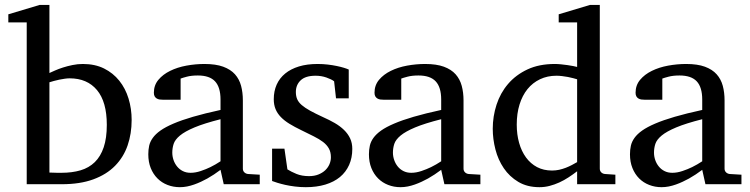

<svg xmlns="http://www.w3.org/2000/svg" viewBox="-20 -757 3083 789"><path d="M521 -264.2Q521 -207.5 504.4 -159.4Q487.8 -111.3 452.9 -75.7Q418 -40 363.5 -20Q309.1 0 233.9 0H89.8V-665H14.2V-698.2L143.1 -736.8H183.1V-457Q191.9 -460.9 206.1 -467.3Q220.2 -473.6 238.5 -479.5Q256.8 -485.4 277.8 -489.7Q298.8 -494.1 320.8 -494.1Q370.1 -494.1 407.5 -475.6Q444.8 -457 470.2 -425.3Q495.6 -393.6 508.3 -351.8Q521 -310.1 521 -264.2ZM418.9 -244.1Q418.9 -338.4 378.7 -386.7Q338.4 -435.1 266.1 -435.1Q257.8 -435.1 246.6 -433.6Q235.4 -432.1 223.9 -429.7Q212.4 -427.2 201.4 -424.3Q190.4 -421.4 183.1 -418.9V-47.9Q191.4 -47.4 200.2 -47.4Q207.5 -46.9 215.8 -46.9H231.9Q276.4 -46.9 311 -57.1Q345.7 -67.4 369.6 -90.8Q393.6 -114.3 406.2 -151.9Q418.9 -189.5 418.9 -244.1Z M886.2 -267.1Q818.8 -250 779.3 -233.4Q739.7 -216.8 719.5 -200Q699.2 -183.1 693.6 -165.8Q688 -148.4 688 -129.9Q688 -114.3 693.1 -99.4Q698.2 -84.5 707.8 -72.8Q717.3 -61 731.2 -54Q745.1 -46.9 763.2 -46.9Q783.2 -46.9 804.9 -54.2Q826.7 -61.5 844.7 -70.3Q865.7 -80.6 886.2 -94.2ZM899.4 0 886.2 -59.1Q859.9 -39.1 832 -23.4Q819.8 -16.6 806.2 -10.3Q792.5 -3.9 778.1 1.2Q763.7 6.3 748.8 9.3Q733.9 12.2 719.2 12.2Q691.9 12.2 668.2 2.9Q644.5 -6.3 627 -23.9Q609.4 -41.5 599.4 -66.4Q589.4 -91.3 589.4 -123Q589.4 -141.6 593 -158.2Q596.7 -174.8 607.9 -190.4Q619.1 -206.1 639.4 -220.5Q659.7 -234.9 692.6 -249Q725.6 -263.2 773.2 -277.1Q820.8 -291 886.2 -305.2V-348.1Q886.2 -398.4 863.8 -422.6Q841.3 -446.8 793 -446.8Q766.6 -446.8 748 -441.9Q729.5 -437 722.2 -434.1V-347.2H649.4Q642.6 -347.2 636 -348.1Q629.4 -349.1 624 -352.3Q618.7 -355.5 615.5 -361.1Q612.3 -366.7 612.3 -376Q612.3 -406.7 630.9 -429Q649.4 -451.2 679.2 -465.8Q709 -480.5 746.1 -487.3Q783.2 -494.1 820.3 -494.1Q866.7 -494.1 897.2 -482.9Q927.7 -471.7 945.6 -451.7Q963.4 -431.6 970.7 -404.3Q978 -377 978 -344.2V-64Q978 -54.7 984.1 -48.8Q990.2 -43 999 -42L1047.4 -39.1V0Z M1427.7 -145Q1427.7 -108.4 1414.6 -79.1Q1401.4 -49.8 1377 -29.5Q1352.5 -9.3 1316.9 1.5Q1281.2 12.2 1236.8 12.2Q1213.9 12.2 1192.1 9.5Q1170.4 6.8 1152.1 2.7Q1133.8 -1.5 1119.6 -5.9Q1105.5 -10.3 1098.1 -13.2V-146H1148.9L1161.1 -61Q1176.3 -51.3 1198.5 -42.2Q1220.7 -33.2 1250 -33.2Q1271.5 -33.2 1288.1 -39.8Q1304.7 -46.4 1316.2 -57.1Q1327.6 -67.9 1333.7 -81.8Q1339.8 -95.7 1339.8 -110.8Q1339.8 -131.8 1331.5 -146.7Q1323.2 -161.6 1307.6 -173.6Q1292 -185.5 1269.3 -196.8Q1246.6 -208 1217.8 -222.2Q1190.4 -235.4 1169.4 -248.3Q1148.4 -261.2 1134 -276.1Q1119.6 -291 1112.3 -308.8Q1105 -326.7 1105 -349.1Q1105 -382.3 1116.9 -409.2Q1128.9 -436 1151.9 -454.8Q1174.8 -473.6 1208.3 -483.9Q1241.7 -494.1 1285.2 -494.1Q1307.1 -494.1 1327.1 -491.7Q1347.2 -489.3 1363.8 -485.8Q1380.4 -482.4 1393.1 -478.5Q1405.8 -474.6 1413.1 -471.2V-353H1360.8L1353 -422.9Q1342.3 -431.2 1321.3 -438.5Q1300.3 -445.8 1276.9 -445.8Q1235.4 -445.8 1215.6 -427Q1195.8 -408.2 1195.8 -378.9Q1195.8 -361.8 1201.4 -349.1Q1207 -336.4 1220 -325.2Q1232.9 -314 1254.2 -302.2Q1275.4 -290.5 1307.1 -275.9Q1333.5 -264.2 1355.5 -251.5Q1377.4 -238.8 1393.6 -223.1Q1409.7 -207.5 1418.7 -188.5Q1427.7 -169.4 1427.7 -145Z M1793 -267.1Q1725.6 -250 1686 -233.4Q1646.5 -216.8 1626.2 -200Q1606 -183.1 1600.3 -165.8Q1594.7 -148.4 1594.7 -129.9Q1594.7 -114.3 1599.9 -99.4Q1605 -84.5 1614.5 -72.8Q1624 -61 1637.9 -54Q1651.9 -46.9 1669.9 -46.9Q1689.9 -46.9 1711.7 -54.2Q1733.4 -61.5 1751.5 -70.3Q1772.5 -80.6 1793 -94.2ZM1806.2 0 1793 -59.1Q1766.6 -39.1 1738.8 -23.4Q1726.6 -16.6 1712.9 -10.3Q1699.2 -3.9 1684.8 1.2Q1670.4 6.3 1655.5 9.3Q1640.6 12.2 1626 12.2Q1598.6 12.2 1575 2.9Q1551.3 -6.3 1533.7 -23.9Q1516.1 -41.5 1506.1 -66.4Q1496.1 -91.3 1496.1 -123Q1496.1 -141.6 1499.8 -158.2Q1503.4 -174.8 1514.6 -190.4Q1525.9 -206.1 1546.1 -220.5Q1566.4 -234.9 1599.4 -249Q1632.3 -263.2 1679.9 -277.1Q1727.5 -291 1793 -305.2V-348.1Q1793 -398.4 1770.5 -422.6Q1748 -446.8 1699.7 -446.8Q1673.3 -446.8 1654.8 -441.9Q1636.2 -437 1628.9 -434.1V-347.2H1556.2Q1549.3 -347.2 1542.7 -348.1Q1536.1 -349.1 1530.8 -352.3Q1525.4 -355.5 1522.2 -361.1Q1519 -366.7 1519 -376Q1519 -406.7 1537.6 -429Q1556.2 -451.2 1585.9 -465.8Q1615.7 -480.5 1652.8 -487.3Q1689.9 -494.1 1727.1 -494.1Q1773.4 -494.1 1804 -482.9Q1834.5 -471.7 1852.3 -451.7Q1870.1 -431.6 1877.4 -404.3Q1884.8 -377 1884.8 -344.2V-64Q1884.8 -54.7 1890.9 -48.8Q1897 -43 1905.8 -42L1954.1 -39.1V0Z M2351.6 -431.2Q2345.2 -433.1 2335.2 -435.8Q2325.2 -438.5 2313.7 -440.7Q2302.2 -442.9 2289.8 -444.3Q2277.3 -445.8 2266.6 -445.8Q2229.5 -445.8 2199.2 -431.4Q2168.9 -417 2147.7 -390.9Q2126.5 -364.7 2115 -327.6Q2103.5 -290.5 2103.5 -245.1Q2103.5 -204.1 2113.3 -169.7Q2123 -135.3 2141.6 -109.9Q2160.2 -84.5 2187 -70.3Q2213.9 -56.2 2248.5 -56.2Q2263.7 -56.2 2277.8 -59.3Q2292 -62.5 2305.2 -67.6Q2318.4 -72.8 2330.1 -78.9Q2341.8 -85 2351.6 -90.8ZM2351.6 0V-53.2Q2334.5 -40 2316.2 -28.1Q2297.9 -16.1 2278.6 -7.3Q2259.3 1.5 2239 6.8Q2218.8 12.2 2196.8 12.2Q2146.5 12.2 2110.1 -9.5Q2073.7 -31.2 2050.3 -65.7Q2026.9 -100.1 2015.9 -142.8Q2004.9 -185.5 2004.9 -228Q2004.9 -278.8 2020.5 -326.9Q2036.1 -375 2067.9 -412.1Q2099.6 -449.2 2147.5 -471.7Q2195.3 -494.1 2259.8 -494.1Q2271.5 -494.1 2285.2 -492.7Q2298.8 -491.2 2311.8 -489.5Q2324.7 -487.8 2335.2 -485.6Q2345.7 -483.4 2351.6 -481.9V-665H2275.9V-698.2L2404.8 -736.8H2444.8V-64Q2444.8 -54.7 2450.7 -48.8Q2456.5 -43 2465.8 -42L2508.8 -39.1V0Z M2865.7 -267.1Q2798.3 -250 2758.8 -233.4Q2719.2 -216.8 2699 -200Q2678.7 -183.1 2673.1 -165.8Q2667.5 -148.4 2667.5 -129.9Q2667.5 -114.3 2672.6 -99.4Q2677.7 -84.5 2687.3 -72.8Q2696.8 -61 2710.7 -54Q2724.6 -46.9 2742.7 -46.9Q2762.7 -46.9 2784.4 -54.2Q2806.2 -61.5 2824.2 -70.3Q2845.2 -80.6 2865.7 -94.2ZM2878.9 0 2865.7 -59.1Q2839.4 -39.1 2811.5 -23.4Q2799.3 -16.6 2785.6 -10.3Q2772 -3.9 2757.6 1.2Q2743.2 6.3 2728.3 9.3Q2713.4 12.2 2698.7 12.2Q2671.4 12.2 2647.7 2.9Q2624 -6.3 2606.4 -23.9Q2588.9 -41.5 2578.9 -66.4Q2568.8 -91.3 2568.8 -123Q2568.8 -141.6 2572.5 -158.2Q2576.2 -174.8 2587.4 -190.4Q2598.6 -206.1 2618.9 -220.5Q2639.2 -234.9 2672.1 -249Q2705.1 -263.2 2752.7 -277.1Q2800.3 -291 2865.7 -305.2V-348.1Q2865.7 -398.4 2843.3 -422.6Q2820.8 -446.8 2772.5 -446.8Q2746.1 -446.8 2727.5 -441.9Q2709 -437 2701.7 -434.1V-347.2H2628.9Q2622.1 -347.2 2615.5 -348.1Q2608.9 -349.1 2603.5 -352.3Q2598.1 -355.5 2595 -361.1Q2591.8 -366.7 2591.8 -376Q2591.8 -406.7 2610.4 -429Q2628.9 -451.2 2658.7 -465.8Q2688.5 -480.5 2725.6 -487.3Q2762.7 -494.1 2799.8 -494.1Q2846.2 -494.1 2876.7 -482.9Q2907.2 -471.7 2925 -451.7Q2942.9 -431.6 2950.2 -404.3Q2957.5 -377 2957.5 -344.2V-64Q2957.5 -54.7 2963.6 -48.8Q2969.7 -43 2978.5 -42L3026.9 -39.1V0Z"/></svg>

Font: Charis SIL Viet
Style: Regular
Weight: 400
Foundry: SIL International
Version: Version 5.000